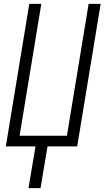

<svg xmlns="http://www.w3.org/2000/svg" viewBox="-20 -755 540 990"><path d="M127 215 163 0H10L131 -735H193L81 -55H325L437 -735H499L378 0H225L189 215Z"/></svg>

Font: Iosevka SS18 Light
Style: Italic
Weight: 300
Italic angle: -9°
Monospace: yes
Designer: Belleve Invis
Foundry: Belleve Invis
Version: Version 25.1.1; ttfautohint (v1.8.4)